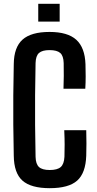

<svg xmlns="http://www.w3.org/2000/svg" viewBox="-20 -975 505 1004"><path d="M240 9Q142 9 97.5 -30.5Q53 -70 52 -161Q50 -247 49.5 -323.5Q49 -400 49.5 -476.5Q50 -553 52 -640Q53 -728 98 -768Q143 -808 239 -808Q334 -808 379 -767Q424 -726 427 -639Q428 -607 428 -575Q428 -543 426 -511H312Q313 -545 313.5 -578Q314 -611 313 -645Q312 -683 295 -698Q278 -713 239 -713Q201 -713 184 -698Q167 -683 166 -645Q164 -555 163.5 -477.5Q163 -400 163.5 -322Q164 -244 166 -155Q167 -117 184 -101.5Q201 -86 240 -86Q280 -86 297.5 -101.5Q315 -117 317 -155Q318 -188 318 -218.5Q318 -249 316 -294H431Q432 -258 432 -224.5Q432 -191 431 -161Q428 -70 383.5 -30.5Q339 9 240 9ZM180 -862V-955H292V-862Z"/></svg>

Font: Big Shoulders Text
Style: Bold
Weight: 700
Designer: Patric King
Foundry: XO Type Co
Version: Version 1.000; ttfautohint (v1.8.2)